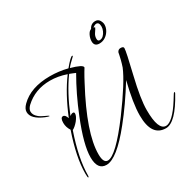

<svg xmlns="http://www.w3.org/2000/svg" viewBox="-195 -992 1247 1232"><g transform="rotate(-30 429.0 -375.5)"><path d="M118 48Q114 48 114 17Q114 -103 173 -274Q154 -303 154 -335Q154 -374 174 -374Q190 -374 200 -344Q260 -491 335 -592Q274 -613 215 -613Q104 -613 28 -542Q8 -522 8 -503Q8 -478 32 -458Q46 -445 76 -432Q100 -422 100 -418Q100 -417 98 -417Q93 -417 72 -425Q-15 -461 -15 -513Q-15 -537 10 -562Q86 -638 229 -638Q295 -638 358 -622Q406 -680 418 -680Q422 -680 422 -677L418 -672Q401 -656 388 -643Q375 -630 367 -619Q450 -596 450 -577L449 -574L435 -551Q418 -522 401 -489Q249 -205 249 -48Q249 17 282 17Q342 17 494 -186Q626 -365 662 -453Q664 -459 670 -478.5Q676 -498 683 -531L687 -551Q695 -568 712 -568Q734 -568 734 -555Q734 -543 724.5 -498Q715 -453 696 -374Q659 -220 659 -139Q659 11 717 11Q740 11 771 -18Q802 -47 839 -106L862 -143Q866 -150 871 -150Q873 -150 873 -147Q873 -145 871 -141Q781 24 709 24Q603 24 603 -131Q603 -176 612.5 -236Q622 -296 641 -372Q557 -236 473 -132Q338 37 261 37Q195 37 195 -56Q195 -147 264 -319Q292 -389 322.5 -452Q353 -515 386 -572Q375 -577 364.5 -581Q354 -585 344 -589Q309 -541 277 -481.5Q245 -422 216 -351Q229 -361 240 -361Q250 -361 250 -350Q250 -331 227 -302Q216 -289 205 -279.5Q194 -270 184 -265Q123 -88 123 38Q123 48 118 48ZM611 -660Q573 -660 573 -697Q573 -720 584 -742Q595 -764 610 -768Q625 -799 658 -799Q679 -799 689 -782Q699 -765 699 -750Q699 -728 687 -707Q675 -686 655 -673Q635 -660 611 -660ZM622 -678Q638 -678 650 -689.5Q662 -701 669 -717.5Q676 -734 676 -748Q676 -781 655 -781Q645 -781 628 -769L638 -764Q635 -756 619 -733Q608 -717 608 -697Q608 -678 622 -678Z"/></g></svg>

Font: Love Light
Style: Regular
Weight: 400
Designer: Robert E. Leuschke
Foundry: Robert E. Leuschke
Version: Version 1.010; ttfautohint (v1.8.3)